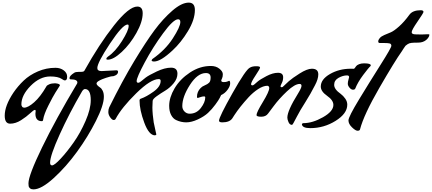

<svg xmlns="http://www.w3.org/2000/svg" viewBox="-20 -902 3294 1464"><path d="M250 -35 252 -56Q252 -64 246 -64Q237 -64 209.5 -38Q182 -12 140.5 14.5Q99 41 57.5 41Q16 41 16 -20Q16 -96 82 -195Q116 -245 160.5 -287.5Q205 -330 269 -357.5Q333 -385 403 -385Q440 -385 466 -365.5Q492 -346 492 -317.5Q492 -289 475 -289Q466 -289 451 -300Q423 -319 363 -319Q284 -319 213.5 -247.5Q143 -176 143 -106Q143 -97 148.5 -89Q154 -81 164 -81Q194 -81 241 -122.5Q288 -164 333 -242Q336 -251 355 -259Q374 -267 400 -267Q437 -264 437 -251Q437 -250 429.5 -238.5Q422 -227 403 -197Q384 -167 349.5 -98.5Q315 -30 309 10Q308 22 299 22Q250 22 250 -35Z M754 -360 869 -366Q880 -365 880 -355V-354Q880 -331 844 -321Q824 -321 788 -308.5Q752 -296 742 -290Q716 -277 716 -265Q716 -253 744 -234Q754 -228 763 -210Q772 -192 772 -164Q772 -100 711.5 20Q651 140 567.5 255Q484 370 389.5 456Q295 542 235 542Q218 542 209 534Q200 526 198.5 518Q197 510 197 496Q197 436 301 221.5Q405 7 568 -265Q570 -269 570 -273Q570 -297 519 -297Q510 -297 510 -307Q510 -324 546 -347Q556 -354 580 -354H596Q618 -354 623 -362Q736 -565 849.5 -708.5Q963 -852 1027 -852Q1068 -852 1068 -801Q1068 -736 1020 -650.5Q972 -565 908.5 -506Q845 -447 802 -447Q791 -447 791 -453Q791 -462 804 -471Q859 -508 910 -589Q961 -670 961 -704Q961 -715 953 -715Q915 -715 818.5 -569.5Q722 -424 722 -383Q722 -360 754 -360ZM628 -223Q617 -223 606 -206Q508 -38 435 123.5Q362 285 362 338V339Q362 359 377 359Q395 359 443 307.5Q491 256 542 183.5Q593 111 632.5 20Q672 -71 672 -138Q672 -223 628 -223Z M1172 122Q1172 128 1162 130Q1116 130 1080 33Q1044 -64 1044 -136Q1044 -147 1055 -150Q1096 -164 1150.5 -203Q1205 -242 1205 -285Q1205 -299 1191 -299Q1129 -299 1018.5 -190.5Q908 -82 862 4Q858 13 846.5 13Q835 13 820.5 -7Q806 -27 806 -48Q806 -69 813 -84Q914 -288 1003.5 -436Q1093 -584 1158 -671.5Q1223 -759 1294 -820.5Q1365 -882 1419 -882Q1466 -882 1466 -826Q1466 -752 1413 -664.5Q1360 -577 1296 -518Q1205 -433 1155 -433Q1136 -433 1136 -443L1142 -452Q1240 -520 1297.5 -609Q1355 -698 1355 -734Q1355 -755 1338 -755Q1302 -755 1223.5 -648Q1145 -541 1083.5 -426Q1022 -311 1022 -284Q1022 -271 1034 -271Q1043 -271 1055.5 -282Q1068 -293 1091 -310.5Q1114 -328 1175 -357Q1236 -386 1284.5 -386Q1333 -386 1333 -340Q1333 -302 1304 -267Q1275 -232 1240 -211Q1205 -190 1175 -168.5Q1145 -147 1144 -133Q1142 -105 1142 -82Q1142 -59 1145 -26.5Q1148 6 1152 31Q1160 70 1169 110Z M1322 13Q1299 2 1284.5 -26Q1270 -54 1270 -95Q1270 -159 1311.5 -229Q1353 -299 1428.5 -349Q1504 -399 1588 -399Q1627 -399 1653 -378Q1679 -357 1679 -336.5Q1679 -316 1673 -304Q1667 -292 1667 -288Q1667 -276 1686 -276Q1705 -276 1715 -281Q1725 -286 1727 -286Q1735 -286 1735 -265.5Q1735 -245 1715 -217.5Q1695 -190 1666 -177Q1662 -169 1655 -154.5Q1648 -140 1622 -104.5Q1596 -69 1566.5 -41.5Q1537 -14 1488.5 8.5Q1440 31 1400 31Q1360 31 1322 13ZM1545 -159Q1545 -167 1536 -167Q1523 -167 1506.5 -161Q1490 -155 1488 -155Q1482 -155 1482 -164Q1482 -203 1510 -231Q1521 -243 1542 -251.5Q1563 -260 1574.5 -271.5Q1586 -283 1586 -311Q1586 -345 1550 -345Q1486 -345 1428 -254.5Q1370 -164 1370 -93Q1370 -69 1386.5 -52Q1403 -35 1426 -35Q1478 -35 1511.5 -78.5Q1545 -122 1545 -159Z M2206 50Q2189 50 2180 29.5Q2171 9 2171 -5Q2171 -58 2252 -188Q2279 -232 2279 -247Q2279 -262 2265 -262Q2228 -262 2168 -205.5Q2108 -149 2066 -92L2024 -36Q2007 -12 1971.5 -12Q1936 -12 1936 -25Q1936 -45 1984.5 -124.5Q2033 -204 2033 -231Q2033 -239 2028.5 -243.5Q2024 -248 2019 -248Q1987 -248 1948 -222.5Q1909 -197 1875 -160Q1808 -87 1767 -24L1751 1Q1730 31 1675 31Q1650 31 1650 18Q1650 -9 1753 -192Q1856 -375 1887 -387Q1904 -397 1933.5 -397Q1963 -397 1963 -387.5Q1963 -378 1928.5 -326.5Q1894 -275 1894 -258Q1897 -251 1904 -251Q1911 -251 1919 -258Q1927 -265 1945 -280.5Q1963 -296 2011.5 -321.5Q2060 -347 2099.5 -347Q2139 -347 2139 -313Q2139 -289 2129 -269Q2119 -249 2119 -245Q2119 -237 2127.5 -237Q2136 -237 2143 -246Q2158 -261 2182.5 -283Q2207 -305 2264.5 -341.5Q2322 -378 2358 -378Q2407 -378 2407 -335Q2407 -299 2381.5 -251.5Q2356 -204 2347 -187.5Q2338 -171 2309.5 -125Q2281 -79 2271 -62.5Q2261 -46 2243.5 -12.5Q2226 21 2218 35.5Q2210 50 2206 50Z M2282 47Q2282 39 2293 37Q2363 37 2442.5 -8Q2522 -53 2522 -102Q2522 -138 2474 -171.5Q2426 -205 2426 -242Q2426 -297 2496 -337.5Q2566 -378 2655 -378Q2671 -378 2676 -377.5Q2681 -377 2685.5 -383.5Q2690 -390 2696 -398Q2702 -406 2718 -412.5Q2734 -419 2756 -419Q2807 -419 2807 -404Q2807 -401 2806 -399Q2790 -385 2749 -330Q2708 -275 2689 -227Q2685 -218 2671.5 -218Q2658 -218 2645 -233.5Q2632 -249 2632 -263.5Q2632 -278 2637 -294.5Q2642 -311 2642 -314Q2642 -327 2626 -327Q2595 -327 2561.5 -308.5Q2528 -290 2528 -255Q2528 -221 2578 -186Q2597 -172 2612.5 -150Q2628 -128 2628 -104Q2628 -36 2539 19.5Q2450 75 2346 75Q2287 75 2282 47Z M3195 -639 3244 -641Q3254 -641 3254 -637Q3254 -633 3252 -627Q3250 -621 3243.5 -612Q3237 -603 3228 -596Q3204 -577 3168.5 -577Q3133 -577 3116.5 -575Q3100 -573 3088 -565Q3076 -557 3072 -553Q3068 -549 3058 -533Q3048 -517 3044 -511Q2991 -437 2872.5 -232Q2754 -27 2725 85Q2722 95 2706.5 95Q2691 95 2664 69Q2637 43 2637 16Q2637 -11 2718.5 -145Q2800 -279 2882 -408.5Q2964 -538 2964 -552.5Q2964 -567 2952 -570.5Q2940 -574 2910 -574H2877Q2864 -574 2864 -586Q2864 -598 2875.5 -611.5Q2887 -625 2910.5 -635Q2934 -645 2958.5 -655Q2983 -665 3022.5 -700Q3062 -735 3102 -790Q3127 -824 3188 -824Q3209 -824 3209 -811Q3209 -803 3164 -738Q3119 -673 3119 -656.5Q3119 -640 3149 -640Q3161 -639 3195 -639Z"/></svg>

Font: Condiment
Style: Regular
Weight: 400
Designer: Angel Koziupa, Alejandro Paul
Foundry: Angel Koziupa, Alejandro Paul
Version: Version 1.001